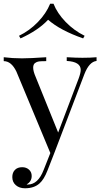

<svg xmlns="http://www.w3.org/2000/svg" viewBox="-24 -822 548 1030"><path d="M418 -512Q462 -512 494 -515V-495Q455 -491 429 -425L265 5L231 92Q212 141 188 162Q159 188 110 188Q80 188 61 171.5Q42 155 42 128Q42 104 56 89.5Q70 75 95 75Q117 75 131.5 88Q146 101 146 122Q146 152 119 167Q120 168 125 168Q180 168 210 90L246 -1L64 -438Q37 -494 -4 -494V-515Q43 -509 94 -509Q137 -509 224 -515V-494Q197 -494 185 -492.5Q173 -491 163.5 -483.5Q154 -476 154 -459Q154 -440 167 -410L288 -111L398 -401Q409 -431 409 -447Q409 -491 334 -495V-515Q386 -512 418 -512ZM430 -630 422 -616Q299 -659 234 -716Q181 -659 86 -616L78 -630Q134 -657 179 -703.5Q224 -750 245 -802H263Q283 -751 328 -704.5Q373 -658 430 -630Z"/></svg>

Font: Playfair Display
Style: Regular
Weight: 400
Designer: Claus Eggers S?rensen
Foundry: Claus Eggers S?rensen
Version: Version 1.003